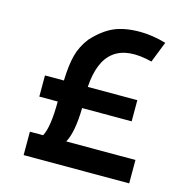

<svg xmlns="http://www.w3.org/2000/svg" viewBox="-90 -662 710 745"><g transform="rotate(15 264.5 -289.5)"><path d="M216 -94H494V0H70V-94H123Q144 -132 144 -235H70V-320H146Q148 -383 158.5 -422.5Q169 -462 196 -497Q237 -542 279 -560.5Q321 -579 383 -579Q433 -579 488 -563L455 -479Q255 -530 242 -320H441V-235H242Q240 -137 216 -94Z"/></g></svg>

Font: MB Grotesk
Style: Regular
Weight: 400
Designer: Nawras Khrais
Foundry: Nawras Khrais
Version: Version 1.000;PS 001.000;hotconv 1.0.88;makeotf.lib2.5.64775